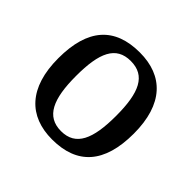

<svg xmlns="http://www.w3.org/2000/svg" viewBox="-139 -701 865 865"><g transform="rotate(45 293.5 -268.5)"><path d="M292 10C451 10 534 -81 534 -269C534 -457 443 -547 295 -547C135 -547 53 -457 53 -269C53 -81 144 10 292 10ZM294 -45C200 -45 166 -122 166 -269C166 -417 199 -491 293 -491C387 -491 421 -417 421 -269C421 -122 388 -45 294 -45Z"/></g></svg>

Font: Noto Serif Medium
Style: Regular
Weight: 500
Designer: Monotype Design Team
Foundry: Monotype Imaging Inc.
Version: Version 2.013